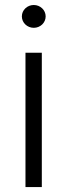

<svg xmlns="http://www.w3.org/2000/svg" viewBox="-20 -760 273 780"><path d="M83.5 0H149.9V-545.9H83.5ZM117.2 -647C143.6 -647 165.5 -667.5 165.5 -693.4C165.5 -719.2 143.6 -739.7 117.2 -739.7C90.8 -739.7 68.8 -719.2 68.8 -693.4C68.8 -667.5 90.8 -647 117.2 -647Z"/></svg>

Font: Raveo Light
Style: Regular
Weight: 300
Designer: Jakub Foglar, Rasmus Andersson (Inter)
Foundry: Jakubfoglar.com
Version: Version 1.100;Glyphs 3.2.3 (3260)